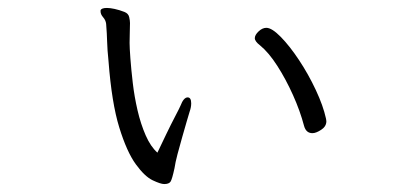

<svg xmlns="http://www.w3.org/2000/svg" viewBox="-20 -454 1040 483"><path d="M233 -428Q235 -434 249 -434Q257 -434 268.5 -431.5Q280 -429 293 -424Q303 -420 305 -411Q307 -402 307 -396Q307 -386 306.5 -373Q306 -360 306 -346Q306 -334 308 -307Q310 -280 314 -245.5Q318 -211 326 -176.5Q334 -142 346.5 -113.5Q359 -85 376 -70Q386 -91 398 -116Q410 -141 420.5 -161Q431 -181 434 -188Q442 -209 452 -209Q461 -209 461 -194Q461 -184 457 -173Q455 -167 450 -149.5Q445 -132 438.5 -109.5Q432 -87 426.5 -66Q421 -45 419 -31Q413 -3 409 3Q405 9 393 9Q384 9 364 -0.5Q344 -10 321.5 -41Q299 -72 280 -133.5Q261 -195 253 -300Q250 -329 249.5 -349Q249 -369 247 -394Q246 -403 239.5 -410.5Q233 -418 233 -425ZM801 -149Q801 -136 788 -127.5Q775 -119 766 -119Q750 -119 745 -137Q735 -175 717 -215Q699 -255 677.5 -288.5Q656 -322 634 -340Q621 -350 621 -358Q621 -366 630.5 -375Q640 -384 650 -384Q664 -384 686.5 -361Q709 -338 732.5 -302.5Q756 -267 774.5 -227.5Q793 -188 800 -156Q800 -155 800.5 -153Q801 -151 801 -149Z"/></svg>

Font: Klee One SemiBold
Style: Regular
Weight: 600
Designer: Fontworks Inc.
Foundry: Fontworks Inc.
Version: Version 1.00;January 12, 2022;FontCreator 13.0.0.2683 64-bit